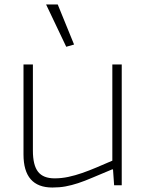

<svg xmlns="http://www.w3.org/2000/svg" viewBox="-20 -828 652 858"><path d="M214 10Q85 10 85 -138V-540H127V-155Q127 -90 150 -60.5Q173 -31 224 -31Q255 -31 285.5 -37.5Q316 -44 347.5 -55Q379 -66 412 -80Q445 -94 482 -110V-540H524V0H490L485 -71H481Q430 -50 394 -34.5Q358 -19 329 -9.5Q300 0 273 5Q246 10 214 10ZM276 -619 186 -808H238L311 -629Z"/></svg>

Font: Encode Sans Wide
Style: Thin
Weight: 100
Designer: Pablo Impallari, Andres Torresi
Foundry: Pablo Impallari, Andres Torresi
Version: Version 1.000; ttfautohint (v1.00) -l 8 -r 50 -G 200 -x 14 -